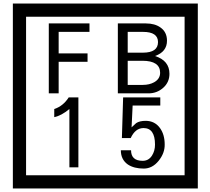

<svg xmlns="http://www.w3.org/2000/svg" viewBox="-20 -980 1195 1090"><path d="M1103 90H53V-960H1103ZM1028 15V-885H128V15ZM488 -799H313V-677H477V-629H313V-450H257V-847H488ZM942 -561Q942 -513 906.5 -481.5Q871 -450 823 -450H649V-847H808Q859 -847 891 -824Q928 -798 928 -749Q928 -686 860 -662Q942 -636 942 -561ZM877 -741Q877 -799 792 -799H705V-681H791Q877 -681 877 -741ZM889 -567Q889 -635 788 -635H705V-498H791Q828 -498 855 -513Q889 -532 889 -567ZM425 -30H374V-361Q328 -323 288 -315V-361Q339 -378 370 -427H425ZM915 -160Q916 -111 880.5 -67Q845 -23 796 -23Q741 -23 706 -46Q666 -74 666 -127H724Q724 -67 790 -67Q824 -67 843 -97Q860 -124 860 -159Q860 -253 795 -253Q748 -253 722 -196H672L679 -427H890V-381H733L727 -257Q740 -269 753 -281Q772 -294 807 -294Q859 -294 889 -252Q915 -215 915 -160Z"/></svg>

Font: Unicode BMP Fallback SIL
Style: Regular
Weight: 400
Foundry: NRSI, SIL International
Version: Version 5.1 Based on Unicode 5.1